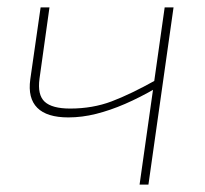

<svg xmlns="http://www.w3.org/2000/svg" viewBox="-20 -500 556 520"><path d="M114 -480 87 -287Q81 -243 101 -224.5Q121 -206 170 -206Q231 -206 282.5 -225.5Q334 -245 402 -283V-261Q359 -236 318.5 -218.5Q278 -201 240 -191.5Q202 -182 165 -182Q107 -182 81 -208Q55 -234 62 -285L90 -480ZM450 -480 382 0H358L426 -480Z"/></svg>

Font: Exo 2 Thin
Style: Italic
Weight: 250
Italic angle: -8°
Designer: Natanael Gama
Foundry: Natanael Gama
Version: Version 2.010